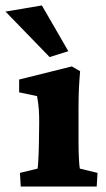

<svg xmlns="http://www.w3.org/2000/svg" viewBox="-64 -681 386 701"><path d="M11.7 0 8.8 -49.8 73.2 -65.4Q74.2 -69.3 75.2 -85Q76.2 -100.6 77.1 -121.1Q78.1 -141.6 78.1 -161.1L79.1 -234.4Q79.1 -262.7 77.6 -282.7Q76.2 -302.7 71.3 -330.1L5.9 -343.8V-390.6L198.2 -438.5L228.5 -420.9Q225.6 -388.7 224.1 -356.4Q222.7 -324.2 222.7 -284.2V-159.2Q222.7 -131.8 224.1 -102.5Q225.6 -73.2 227.5 -65.4L292 -49.8L289.1 0ZM117.2 -472.7 -43.9 -638.7 88.9 -661.1 185.5 -494.1Z"/></svg>

Font: Crimson Pro ExtraBold
Style: Regular
Weight: 800
Designer: Jacques Le Bailly
Foundry: Baron von Fonthausen
Version: Version 1.003